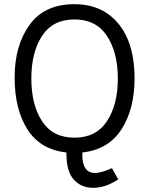

<svg xmlns="http://www.w3.org/2000/svg" viewBox="-20 -716 714 919"><path d="M546 143Q484 183 426.5 183Q369 183 333.5 144Q298 105 298 20V14Q173 0 111.5 -96.5Q50 -193 50 -345.5Q50 -498 121.5 -597Q193 -696 336 -696Q433 -696 500 -647Q624 -555 624 -340Q624 -194 561.5 -97Q499 0 374 14V24Q374 112 435 112Q464 112 516 89ZM181.5 -544.5Q130 -466 130 -340Q130 -214 181.5 -135.5Q233 -57 336.5 -57Q440 -57 492 -136Q544 -215 544 -340Q544 -465 492 -544Q440 -623 336.5 -623Q233 -623 181.5 -544.5Z"/></svg>

Font: Imprima
Style: Regular
Weight: 400
Version: Version 1.001